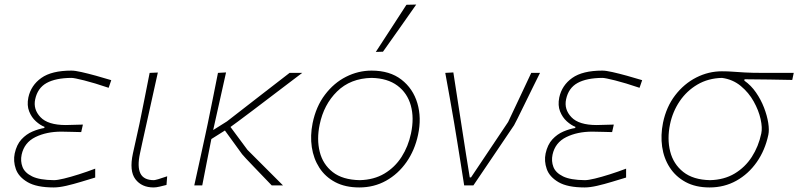

<svg xmlns="http://www.w3.org/2000/svg" viewBox="-20 -814 3505 843"><path d="M216 9Q141 9 101.2 -14.2Q61.5 -37.5 49.5 -72Q37.5 -106.5 44.5 -140Q53 -179 74.2 -202Q95.5 -225 122.5 -236.5Q149.5 -248 174.5 -252L175.5 -257Q157 -264 137.8 -281.2Q118.5 -298.5 108 -325Q97.5 -351.5 104.5 -386Q116 -439.5 161.5 -471.8Q207 -504 293.5 -504Q309.5 -504 338.2 -497.5Q367 -491 401.5 -481.5Q436 -472 468.5 -462L457 -428.5Q393.5 -450 349.5 -461Q305.5 -472 294 -472Q224 -471.5 184.5 -449.5Q145 -427.5 134.5 -378Q125 -334 157.8 -299.5Q190.5 -265 269 -265Q286.5 -265.5 306.2 -266Q326 -266.5 344 -267L336.5 -234Q316 -234.5 297.2 -235Q278.5 -235.5 249 -236Q184 -236 135.2 -212Q86.5 -188 75 -135Q69 -106.5 78.8 -81Q88.5 -55.5 121.2 -39.5Q154 -23.5 217 -23Q232 -23 261 -30Q290 -37 326.2 -48.5Q362.5 -60 398 -73.5V-34.5Q370 -26 336.2 -15.8Q302.5 -5.5 270.8 1.8Q239 9 216 9Z M654.5 9Q602 9 574.5 -27.2Q547 -63.5 563.5 -140Q572 -180.5 579 -209.8Q586 -239 592.5 -271Q605 -332.5 615.5 -385.2Q626 -438 637 -494L673 -495.5Q652.5 -402.5 635 -323.8Q617.5 -245 605.5 -191L594.5 -140Q582 -82 596.5 -52.5Q611 -23 656 -23Q659.5 -23 674.8 -27.2Q690 -31.5 714 -40L711 -2Q695.5 2 680.5 5.5Q665.5 9 654.5 9Z M833 0Q845.5 -56.5 856.8 -108.2Q868 -160 881.5 -221.5L892 -270.5Q904.5 -331.5 915.2 -384.8Q926 -438 937 -494L972.5 -496Q955.5 -420.5 941.2 -355.8Q927 -291 916 -243L976.5 -281Q1068.5 -352.5 1133.5 -402.8Q1198.5 -453 1251.5 -494H1307Q1282.5 -475.5 1245.2 -447.2Q1208 -419 1167 -387.8Q1126 -356.5 1088.5 -328.2Q1051 -300 1024.8 -280.5Q998.5 -261 992 -256.5L1066.5 -156L1222.5 0H1173Q1156.5 -17 1135.5 -39Q1114.5 -61 1094.2 -82Q1074 -103 1059.8 -118.2Q1045.5 -133.5 1043 -137L967.5 -241L908 -203.5Q897 -148.5 887.5 -100Q878 -51.5 868 0Z M1557.5 9Q1496 9 1452 -14.2Q1408 -37.5 1382.2 -77.5Q1356.5 -117.5 1349 -168Q1341.5 -218.5 1352.5 -273Q1367.5 -346.5 1406.8 -398.2Q1446 -450 1499.5 -477Q1553 -504 1611.5 -504Q1691.5 -504 1742.5 -464.5Q1793.5 -425 1812.5 -360.8Q1831.5 -296.5 1815.5 -222Q1801 -154 1764.5 -102Q1728 -50 1675 -20.5Q1622 9 1557.5 9ZM1559.5 -23Q1622 -24.5 1668 -52Q1714 -79.5 1743.2 -125.2Q1772.5 -171 1784.5 -228Q1799 -296 1783.8 -350.8Q1768.5 -405.5 1725 -438Q1681.5 -470.5 1611.5 -472Q1518.5 -470 1460 -412.5Q1401.5 -355 1383.5 -267Q1370 -202.5 1383.8 -147.5Q1397.5 -92.5 1440.8 -58.5Q1484 -24.5 1559.5 -23ZM1630 -586Q1664.5 -639 1698 -690.5Q1731.5 -742 1764.5 -793L1807.5 -794Q1771 -742 1734.8 -690.5Q1698.5 -639 1661.5 -587Z M2018 0Q2011 -45 2003.2 -94.2Q1995.5 -143.5 1988.5 -186L1974 -274.5Q1964.5 -329.5 1954.8 -384.5Q1945 -439.5 1935 -494L1970.5 -496Q1982.5 -419 1997.2 -323Q2012 -227 2026 -137.5L2042.5 -35H2048L2211 -278.5Q2236 -331 2261.5 -385.5Q2287 -440 2312.5 -494H2351Q2337 -465.5 2318.2 -427.8Q2299.5 -390 2281.8 -353.5Q2264 -317 2251.5 -292Q2239 -267 2237 -264Q2192.5 -198 2148.2 -132.5Q2104 -67 2058.5 0Z M2547 9Q2472 9 2432.2 -14.2Q2392.5 -37.5 2380.5 -72Q2368.5 -106.5 2375.5 -140Q2384 -179 2405.2 -202Q2426.5 -225 2453.5 -236.5Q2480.5 -248 2505.5 -252L2506.5 -257Q2488 -264 2468.8 -281.2Q2449.5 -298.5 2439 -325Q2428.5 -351.5 2435.5 -386Q2447 -439.5 2492.5 -471.8Q2538 -504 2624.5 -504Q2640.5 -504 2669.2 -497.5Q2698 -491 2732.5 -481.5Q2767 -472 2799.5 -462L2788 -428.5Q2724.5 -450 2680.5 -461Q2636.5 -472 2625 -472Q2555 -471.5 2515.5 -449.5Q2476 -427.5 2465.5 -378Q2456 -334 2488.8 -299.5Q2521.5 -265 2600 -265Q2617.5 -265.5 2637.2 -266Q2657 -266.5 2675 -267L2667.5 -234Q2647 -234.5 2628.2 -235Q2609.5 -235.5 2580 -236Q2515 -236 2466.2 -212Q2417.5 -188 2406 -135Q2400 -106.5 2409.8 -81Q2419.5 -55.5 2452.2 -39.5Q2485 -23.5 2548 -23Q2563 -23 2592 -30Q2621 -37 2657.2 -48.5Q2693.5 -60 2729 -73.5V-34.5Q2701 -26 2667.2 -15.8Q2633.5 -5.5 2601.8 1.8Q2570 9 2547 9Z M3095.5 9Q3034 9 2990.2 -14.8Q2946.5 -38.5 2920.5 -78.8Q2894.5 -119 2887.2 -169.8Q2880 -220.5 2891 -275Q2905.5 -345 2944.5 -395.8Q2983.5 -446.5 3037.2 -473.8Q3091 -501 3149.5 -501Q3176.5 -501 3198 -499.2Q3219.5 -497.5 3250 -495.8Q3280.5 -494 3334 -494H3465L3458.5 -463Q3411 -464 3359.2 -464.8Q3307.5 -465.5 3249 -466L3248 -460Q3277.5 -439.5 3299.2 -408Q3321 -376.5 3334.5 -341.5Q3348 -306.5 3353 -274.8Q3358 -243 3353.5 -222Q3339 -154 3302.5 -102Q3266 -50 3213 -20.5Q3160 9 3095.5 9ZM3097.5 -23Q3159.5 -24.5 3205.5 -52Q3251.5 -79.5 3281 -125.2Q3310.5 -171 3322.5 -228Q3328 -253 3319.5 -291.2Q3311 -329.5 3289.2 -368.5Q3267.5 -407.5 3232.5 -436.5Q3197.5 -465.5 3150 -472Q3089.5 -470.5 3042.2 -442.8Q2995 -415 2964.2 -369.5Q2933.5 -324 2922 -269Q2908.5 -204.5 2922.5 -149Q2936.5 -93.5 2980 -59Q3023.5 -24.5 3097.5 -23Z"/></svg>

Font: Commissioner Loud Thin
Style: Italic
Weight: 100
Italic angle: -12°
Designer: Kostas Bartsokas
Foundry: Kostas Bartsokas
Version: Version 1.000; ttfautohint (v1.8.3)